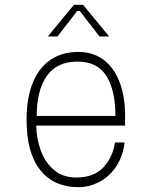

<svg xmlns="http://www.w3.org/2000/svg" viewBox="-20 -765 640 795"><path d="M90 -269Q90 -360 116 -423Q142 -486 190 -518Q238 -550 305 -550Q363 -550 406.5 -519Q450 -488 474 -428Q498 -368 498 -285V-245H130Q131 -191 149 -141.5Q167 -92 204 -61Q241 -30 295 -30Q369 -30 408 -72Q447 -114 456 -175H496Q488 -114 459 -72.5Q430 -31 389 -10.5Q348 10 305 10Q203 10 146.5 -61Q90 -132 90 -269ZM301 -510Q215 -510 173.5 -450Q132 -390 132 -285H458Q458 -391 420.5 -450.5Q383 -510 301 -510ZM178 -614 286 -745H324L432 -614H392L310 -720H300L218 -614Z"/></svg>

Font: Fliege Mono Thin
Style: Regular
Weight: 100
Version: Version 0.020;Glyphs 3.3 (3306)